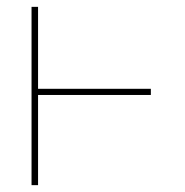

<svg xmlns="http://www.w3.org/2000/svg" viewBox="-20 -540 540 560"><path d="M72 0V-520H91V-281H420V-263H91V0Z"/></svg>

Font: Iosevka SS04 Thin
Style: Regular
Weight: 100
Monospace: yes
Designer: Belleve Invis
Foundry: Belleve Invis
Version: Version 19.0.0; ttfautohint (v1.8.4)